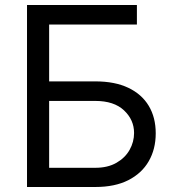

<svg xmlns="http://www.w3.org/2000/svg" viewBox="-20 -747 693 767"><path d="M87.9 0V-727.1H526.9V-648.9H176.3V-421.9H360.8Q439 -421.9 492.7 -396.2Q546.4 -370.6 574.2 -324.2Q602.1 -277.8 602.1 -214.4Q602.1 -151.4 574.2 -103Q546.4 -54.7 492.7 -27.3Q439 0 360.8 0ZM176.3 -76.7H360.8Q410.6 -76.7 445.3 -96.7Q480 -116.7 497.8 -148.4Q515.6 -180.2 515.6 -215.8Q515.6 -268.1 475.6 -305.9Q435.5 -343.8 360.8 -343.8H176.3Z"/></svg>

Font: Sahel VF Regular
Style: Regular
Weight: 400
Foundry: Saber Rastikerdar (saber.rastikerdar@gmail.com)
Version: Version 3.4.0